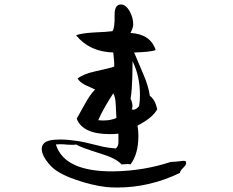

<svg xmlns="http://www.w3.org/2000/svg" viewBox="-20 -815 1040 856"><path d="M503 21Q490 21 478 20.5Q466 20 455 19Q421 15 386 6.5Q351 -2 314 -15Q234 -43 203 -79Q166 -120 166 -152Q166 -166 177 -177Q193 -193 248 -193Q280 -193 322 -187Q337 -185 360 -180Q383 -175 414 -167Q440 -160 461 -157Q482 -154 496 -153Q508 -162 508 -181V-219Q498 -218 489 -217.5Q480 -217 470 -217Q348 -217 322 -286L360 -354Q371 -374 382 -389.5Q393 -405 404 -416L360 -436Q336 -448 326 -465Q351 -485 405 -497Q440 -505 461 -510Q482 -515 489 -518Q490 -529 488.5 -545Q487 -561 485 -581Q379 -584 319 -658Q345 -667 395 -670Q462 -673 481 -676Q492 -689 491 -747Q490 -794 518 -795Q540 -796 558 -765Q574 -736 574 -706Q574 -697 569 -684Q567 -680 565.5 -676Q564 -672 562 -668Q651 -663 674 -592Q661 -587 637 -584.5Q613 -582 578 -581L617 -489Q642 -432 648 -388Q672 -370 681 -328Q661 -290 593 -255Q595 -244 596 -232Q597 -220 597 -209Q597 -129 562 -82Q553 -85 522 -82Q497 -110 426 -131Q384 -144 357 -154Q330 -164 319 -171Q310 -168 281 -170Q264 -172 250.5 -172Q237 -172 229 -171Q267 -49 486 -51Q620 -53 741 -93Q748 -93 759.5 -94Q771 -95 781 -96Q787 -97 791.5 -97.5Q796 -98 798 -98Q804 -98 807 -97Q810 -93 810 -87Q810 -80 796 -66Q784 -55 782 -44Q647 21 503 21ZM575 -326Q587 -326 600 -342Q602 -353 603 -365Q604 -377 604 -390Q604 -476 571 -542L570 -475Q569 -447 567.5 -422Q566 -397 562 -374Q567 -367 570 -351Q572 -334 567 -328Q569 -327 571 -326.5Q573 -326 575 -326ZM418 -279Q464 -274 499 -289L496 -348Q495 -382 485 -399Q463 -365 446 -335Q429 -305 418 -279Z"/></svg>

Font: Yuji Hentaigana Akebono
Style: Regular
Weight: 400
Designer: Kataoka Yuji
Foundry: Kinuta Font Factory
Version: Version 3.002